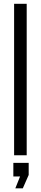

<svg xmlns="http://www.w3.org/2000/svg" viewBox="-20 -820 216 1014"><path d="M54.5 0V-800H121V0ZM61 174.5 86 112H50.5V40H131.5V104L100.5 174.5Z"/></svg>

Font: Big Shoulders Display Thin
Style: Regular
Weight: 400
Version: Version 2.002